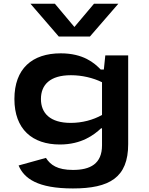

<svg xmlns="http://www.w3.org/2000/svg" viewBox="-20 -838 818 1053"><path d="M59 -295C59 -129 157.5 -45.5 308.5 -45.5C428 -45.5 496.5 -99 534 -134H539.5V-41C539.5 60.5 475 94 380 94C294.5 94 256.5 66.5 232 28L82 69.5C112 141 186.5 195.5 380 195.5C580.5 195.5 683 136 683 -47.5V-534H557.5L549.5 -456.5H532.5C497.5 -493 436.5 -545.5 313 -545.5C156.5 -545.5 59 -461.5 59 -295ZM147 -817.5H281L388 -690L495.5 -817.5H629L473 -637.5H302.5ZM204.5 -295C204.5 -373.5 255 -425.5 369 -425.5C429.5 -425.5 491 -411 539.5 -387V-207.5C490.5 -180 430.5 -164 368 -164C254 -164 204.5 -218 204.5 -295Z"/></svg>

Font: Monaspace Neon Wide
Style: Bold
Weight: 700
Width: 7
Designer: Riley Cran & the Lettermatic Team
Foundry: Lettermatic
Version: Version 1.000 (Monaspace Neon)